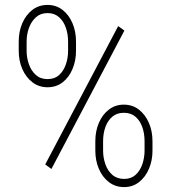

<svg xmlns="http://www.w3.org/2000/svg" viewBox="-20 -741 686 771"><path d="M55.2 -536.6V-574.2Q55.2 -614.7 69.6 -647.9Q84 -681.2 109.9 -701.2Q135.7 -721.2 170.9 -721.2Q205.6 -721.2 231.2 -701.2Q256.8 -681.2 271 -647.9Q285.2 -614.7 285.2 -574.2V-536.6Q285.2 -497.1 271.2 -463.9Q257.3 -430.7 231.7 -410.6Q206.1 -390.6 170.9 -390.6Q136.2 -390.6 110.1 -410.6Q84 -430.7 69.6 -463.9Q55.2 -497.1 55.2 -536.6ZM86.9 -574.2V-536.6Q86.9 -508.8 96.2 -482.7Q105.5 -456.5 124 -439.9Q142.6 -423.3 170.9 -423.3Q199.2 -423.3 217.3 -439.7Q235.4 -456.1 244.4 -482.2Q253.4 -508.3 253.4 -536.6V-574.2Q253.4 -603 244.6 -629.2Q235.8 -655.3 217.3 -671.9Q198.7 -688.5 170.9 -688.5Q143.1 -688.5 124.5 -671.9Q106 -655.3 96.4 -629.2Q86.9 -603 86.9 -574.2ZM362.8 -136.2V-174.3Q362.8 -214.4 377 -247.6Q391.1 -280.8 417 -300.8Q442.9 -320.8 477.1 -320.8Q512.2 -320.8 537.8 -300.8Q563.5 -280.8 577.9 -247.6Q592.3 -214.4 592.3 -174.3V-136.2Q592.3 -96.2 578.1 -63Q564 -29.8 538.3 -9.8Q512.7 10.3 478.5 10.3Q443.4 10.3 417.2 -9.8Q391.1 -29.8 377 -63Q362.8 -96.2 362.8 -136.2ZM394 -174.3V-136.2Q394 -107.9 403.1 -81.8Q412.1 -55.7 430.9 -39.1Q449.7 -22.5 478.5 -22.5Q506.3 -22.5 524.4 -38.8Q542.5 -55.2 551.5 -81.5Q560.5 -107.9 560.5 -136.2V-174.3Q560.5 -205.1 551.3 -231Q542 -256.8 523.7 -272.5Q505.4 -288.1 477.1 -288.1Q449.7 -288.1 431.2 -272.5Q412.6 -256.8 403.3 -231Q394 -205.1 394 -174.3ZM479.5 -618.2 186.5 -62.5 161.6 -80.6 454.6 -636.2Z"/></svg>

Font: Roboto Condensed ExtraLight
Style: Regular
Weight: 250
Designer: Christian Robertson
Foundry: Google
Version: Version 3.008; 2023